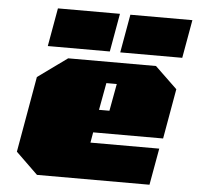

<svg xmlns="http://www.w3.org/2000/svg" viewBox="-52 -792 869 845"><g transform="rotate(5 382.0 -369.0)"><path d="M140 -569 170 -738H444L414 -569ZM460 -569 490 -738H764L734 -569ZM142 0 45 -94 104 -429 234 -523H622L720 -429L681 -208H372L364 -162H668L639 0ZM389 -309H435L457 -429H411Z"/></g></svg>

Font: Tomorrow Black
Style: Italic
Weight: 900
Italic angle: -10°
Designer: Tony de Marco, Monica Rizzolli
Foundry: Just in Type
Version: Version 2.002